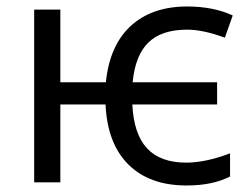

<svg xmlns="http://www.w3.org/2000/svg" viewBox="-20 -565 776 595"><path d="M557.1 -61Q616.7 -61 692.9 -89.8V-18.1Q639.2 9.8 558.1 9.8Q443.4 9.8 377.9 -55.2Q312.5 -120.1 307.1 -241.2H167V0H85.9V-535.2H167V-310.1H308.1Q319.8 -424.8 385.5 -484.9Q451.2 -544.9 560.1 -544.9Q641.1 -544.9 701.2 -517.1L676.8 -448.2Q609.4 -473.1 560.1 -473.1Q480.5 -473.1 439.7 -433.1Q398.9 -393.1 391.1 -310.1H652.8V-241.2H390.1Q394.5 -149.4 435.8 -105.2Q477.1 -61 557.1 -61Z"/></svg>

Font: OpenSans-Regular
Style: Regular
Weight: 400
Foundry: Ascender Corporation
Version: Version 1.10